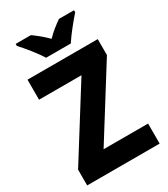

<svg xmlns="http://www.w3.org/2000/svg" viewBox="-224 -1030 985 1129"><g transform="rotate(-30 268.5 -465.5)"><path d="M189 -771H357C384 -814 439 -881 471 -917V-931H369C339 -910 305 -885 273 -851C240 -884 208 -910 178 -931H75V-917C109 -881 164 -813 189 -771ZM515 0V-136H213L507 -606V-714H30V-578H318L23 -107V0Z"/></g></svg>

Font: Noto Sans Gujarati UI SemiCondensed ExtraBold
Style: Regular
Weight: 800
Width: 4
Designer: Jelle Bosma - Monotype Design Team, Universal Thirst
Foundry: Monotype Imaging Inc.
Version: Version 2.106